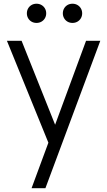

<svg xmlns="http://www.w3.org/2000/svg" viewBox="-20 -756 568 1016"><path d="M251.7 -43.3 253 40.7 16.7 -540H94.3L288.3 -54.3H256.3L435.3 -540H510.7L220.3 240H147ZM312.5 -685.3Q312.5 -699.7 319.2 -711.3Q325.8 -723 337.5 -729.7Q349.2 -736.3 363.7 -736.3Q377.8 -736.3 389.6 -729.7Q401.3 -723 408.1 -711.3Q414.8 -699.7 414.8 -685.3Q414.8 -671.3 408.1 -659.7Q401.3 -648 389.6 -641.3Q377.8 -634.7 363.7 -634.7Q349.2 -634.7 337.5 -641.3Q325.8 -648 319.2 -659.7Q312.5 -671.3 312.5 -685.3ZM122.2 -685.3Q122.2 -699.7 128.8 -711.3Q135.5 -723 147.2 -729.7Q158.8 -736.3 173.3 -736.3Q187.5 -736.3 199.2 -729.7Q211 -723 217.8 -711.3Q224.5 -699.7 224.5 -685.3Q224.5 -671.3 217.8 -659.7Q211 -648 199.2 -641.3Q187.5 -634.7 173.3 -634.7Q158.8 -634.7 147.2 -641.3Q135.5 -648 128.8 -659.7Q122.2 -671.3 122.2 -685.3Z"/></svg>

Font: Tap Sans
Style: Regular
Weight: 400
Designer: Tap Payments
Foundry: Tap Payments
Version: Version 1.001;Glyphs 3.1.2 (3151)